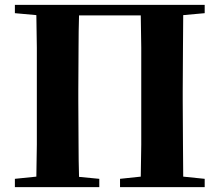

<svg xmlns="http://www.w3.org/2000/svg" viewBox="-20 -767 901 787"><path d="M41 0V-34L129 -43Q130 -108 131 -174Q131 -261 131 -353V-395Q131 -484 131 -572Q130 -638 129 -705L41 -713V-747H819V-713L731 -705Q730 -639 730 -573Q729 -484 729 -395V-353Q729 -262 730 -175Q730 -109 731 -43L819 -34V0H472V-34L557 -43Q558 -108 559 -174Q559 -261 559 -355V-395Q559 -484 559 -572Q558 -638 557 -704H304Q302 -639 302 -573Q301 -484 301 -395V-355Q301 -263 302 -176Q302 -109 304 -42L387 -34V0Z"/></svg>

Font: Early Summer Mincho Heavy
Style: Regular
Weight: 900
Designer: GuiWonder
Version: Version 1.002